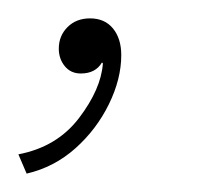

<svg xmlns="http://www.w3.org/2000/svg" viewBox="-72 -74 243 209"><path d="M26 -54Q42 -54 51 -43Q60 -32 60 -14Q60 12 46.5 39.5Q33 67 10 87.5Q-13 108 -43 115L-52 94Q-10 86 14 54.5Q38 23 40 -5L39 -6Q32 6 16 6Q5 6 -1.5 -2Q-8 -10 -8 -21Q-8 -35 1.5 -44.5Q11 -54 26 -54Z"/></svg>

Font: Prodigy Sans ExtraLight
Style: Italic
Weight: 200
Italic angle: -13°
Designer: Wei Huang
Foundry: Wei Huang
Version: Version 1.003; ttfautohint (v1.8.3)